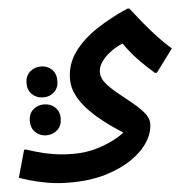

<svg xmlns="http://www.w3.org/2000/svg" viewBox="-83 -531 844 848"><g transform="rotate(-5 339.5 -107.5)"><path d="M195 264Q138 264 92 255.5Q46 247 14.5 237.5Q-17 228 -30 223L4 102H13Q29 107 58.5 116Q88 125 130 132Q172 139 221 139Q275 139 324 124.5Q373 110 412.5 87.5Q452 65 474 41L475 82Q452 68 421 47.5Q390 27 357 1Q324 -25 296 -55Q268 -85 250.5 -119Q233 -153 233 -190Q233 -256 271 -309Q309 -362 372.5 -404Q436 -446 512 -479H521Q545 -448 574.5 -412Q604 -376 634.5 -343.5Q665 -311 693 -287L618 -186H609Q577 -214 549 -242Q521 -270 498 -300Q475 -330 454 -362L497 -332Q493 -333 478 -327.5Q463 -322 444.5 -311Q426 -300 408 -284Q390 -268 378.5 -249Q367 -230 367 -209Q367 -184 387.5 -159.5Q408 -135 438 -111Q468 -87 498 -62.5Q528 -38 548.5 -14Q569 10 569 35Q569 75 543.5 115.5Q518 156 469 189.5Q420 223 351.5 243.5Q283 264 195 264ZM109 -121Q80 -121 60 -139.5Q40 -158 40 -189Q40 -221 60 -239.5Q80 -258 109 -258Q138 -258 157.5 -239.5Q177 -221 177 -189Q177 -158 157.5 -139.5Q138 -121 109 -121ZM108 47Q80 47 60 28.5Q40 10 40 -22Q40 -54 60 -72Q80 -90 108 -90Q137 -90 157 -72Q177 -54 177 -22Q177 10 157 28.5Q137 47 108 47Z"/></g></svg>

Font: Kufam SemiBold
Style: Italic
Weight: 600
Italic angle: -11°
Designer: Artur Schmal
Foundry: Original Type
Version: Version 1.301; ttfautohint (v1.8.3)